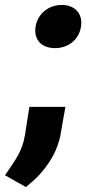

<svg xmlns="http://www.w3.org/2000/svg" viewBox="-22 -565 349 778"><path d="M-2 145 83 193C102 177 120 162 137 144C174 103 213 46 224 -24L243 -132H97L79 -17C68 50 37 87 6 134ZM122 -456C114 -403 148 -370 201 -370C253 -370 297 -402 306 -456C315 -510 281 -545 228 -545C175 -545 130 -509 122 -456Z"/></svg>

Font: Asimov Pro
Style: UltObl
Weight: 900
Designer: Google
Version: Version 2.000980; 2014